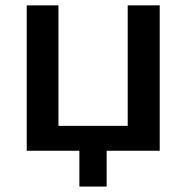

<svg xmlns="http://www.w3.org/2000/svg" viewBox="-20 -559 691 712"><path d="M375.5 132.8V0H572.3V-539.1H453.6V-92.3H196.8V-539.1H79.1V0H274.4V132.8Z"/></svg>

Font: Winston Medium
Style: Regular
Weight: 500
Designer: Vernon Adams, Kim Jin-seong, David Berlow, Cristiano Sobral
Foundry: The Winston Project Authors
Version: Version 3.004